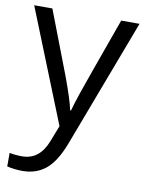

<svg xmlns="http://www.w3.org/2000/svg" viewBox="-82 -555 632 837"><g transform="rotate(10 234.0 -137.0)"><path d="M1 -497.1H81.5L190.4 -213.4Q226.1 -116.7 234.9 -73.2H238.8Q244.6 -96.7 263.4 -152.6Q282.2 -208.5 386.2 -497.1H467.3L253.4 68.8Q221.7 152.8 179.2 188Q136.7 223.1 75.2 223.1Q41 223.1 7.3 215.3V155.3Q32.2 160.6 63 160.6Q140.6 160.6 173.8 73.2L201.2 2.9Z"/></g></svg>

Font: Bpm'online Open Sans
Style: Regular
Weight: 400
Foundry: Ascender Corporation
Version: Version 1.10